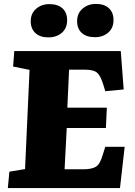

<svg xmlns="http://www.w3.org/2000/svg" viewBox="-20 -961 689 981"><path d="M131 -604 47 -621 53 -700H597L612 -504L518 -495L507 -531Q493 -576 475 -590.5Q457 -605 414 -605H333L324 -411H526L521 -307H321L310 -96H405Q447 -96 469 -108.5Q491 -121 505 -170L518 -211H617L593 0H20L28 -84L108 -97ZM374 -853Q374 -893 402 -917Q430 -941 470 -941Q513 -941 536.5 -919Q560 -897 560 -858Q560 -818 533 -794.5Q506 -771 465 -771Q422 -771 398 -792.5Q374 -814 374 -853ZM137 -853Q137 -892 164.5 -916Q192 -940 232 -940Q275 -940 299 -918.5Q323 -897 323 -858Q323 -817 296 -793.5Q269 -770 227 -770Q185 -770 161 -792Q137 -814 137 -853Z"/></svg>

Font: Literata 12pt ExtraBold
Style: Italic
Weight: 800
Italic angle: -2°
Designer: Latin by Veronika Burian and Jose Scaglione. Greek by Irene Vlachou. Cyrillic by Vera Evstafieva
Foundry: TypeTogether
Version: Version 3.002